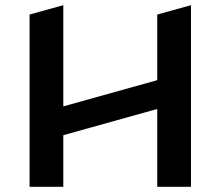

<svg xmlns="http://www.w3.org/2000/svg" viewBox="-20 -720 850 740"><path d="M716 -700 586 -664V-411L224 -310V-700L94 -664V0H224V-199L586 -300V0H716Z"/></svg>

Font: Talent
Style: Bold
Weight: 600
Designer: Mike Powis
Version: Version 1.001;hotconv 1.0.109;makeotfexe 2.5.65596